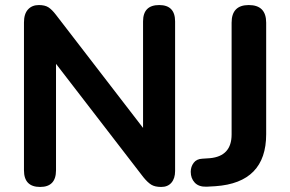

<svg xmlns="http://www.w3.org/2000/svg" viewBox="-20 -733 1149 761"><path d="M799 7Q768 8 752 -9Q736 -26 736 -52Q736 -72 747.5 -87.5Q759 -103 782 -104L812 -106Q898 -114 898 -200V-643Q898 -713 966 -713Q1035 -713 1035 -643V-201Q1035 -9 834 5ZM139 8Q75 8 75 -58V-644Q75 -678 91 -695.5Q107 -713 134 -713Q158 -713 172 -704Q186 -695 202 -674L547 -226V-648Q547 -713 611 -713Q674 -713 674 -648V-55Q674 -26 659.5 -9Q645 8 619 8Q594 8 579.5 -1Q565 -10 548 -31L202 -480V-58Q202 8 139 8Z"/></svg>

Font: Chiron GoRound TC SB
Style: Regular
Weight: 500
Designer: Ryoko NISHIZUKA 西塚涼子 (kana, bopomofo & ideographs); Paul D. Hunt (Latin, Greek & Cyrillic); Sandoll Communications 산돌커뮤니
Foundry: Adobe
Version: Version 1.000;hotconv 1.1.1;makeotfexe 2.6.0